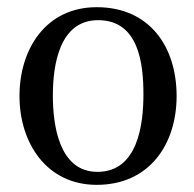

<svg xmlns="http://www.w3.org/2000/svg" viewBox="-20 -499 540 534"><path d="M34.2 -231.9C34.2 -102.1 108.9 15.1 249 15.1C395 15.1 471.2 -97.2 471.2 -231.9C471.2 -369.1 396 -479 249 -479C106.9 -479 34.2 -361.8 34.2 -231.9ZM127 -232.9C127 -315.9 144 -442.9 252.9 -442.9C366.2 -442.9 378.9 -321.8 378.9 -236.8C378.9 -153.8 363.8 -21 251 -21C143.1 -21 127 -153.8 127 -232.9Z"/></svg>

Font: MusGlyphs
Style: Regular
Weight: 400
Version: Version 2.1